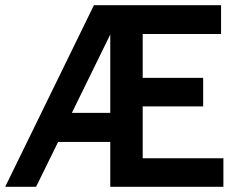

<svg xmlns="http://www.w3.org/2000/svg" viewBox="-30 -720 916 740"><path d="M332 -700H822V-589H520V-420H753V-310H520V-110H831V0H395V-173H194L109 0H-10ZM395 -285V-587L247 -285Z"/></svg>

Font: Cabin SemiBold
Style: Regular
Weight: 600
Designer: Pablo Impallari
Foundry: Pablo Impallari. http://www.impallari.com Igino Marini. http://www.ikern.com
Version: Version 2.001